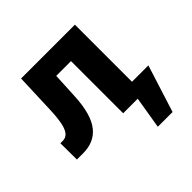

<svg xmlns="http://www.w3.org/2000/svg" viewBox="-181 -698 1052 1052"><g transform="rotate(-45 345.5 -171.5)"><path d="M24.4 -127H42Q65.9 -127 80.8 -143.6Q95.7 -160.2 103.8 -197Q111.8 -233.9 114.3 -295.9L123 -530.3H540V-87.9H667L580.1 186.5H465.8L496.6 0H383.8V-404.3H269.5L261.7 -249Q254.4 -118.7 207.3 -59.3Q160.2 0 74.2 0H25.4Z"/></g></svg>

Font: Pretendard ExtraBold
Style: Regular
Weight: 800
Designer: Base glyphs from Inter by Rasmus Andersson; Hangeul glyphs from Noto Sans CJK(Source Han Sans) by Jang Soo-young and Kan
Foundry: Kil Hyung-jin
Version: Version 1.309